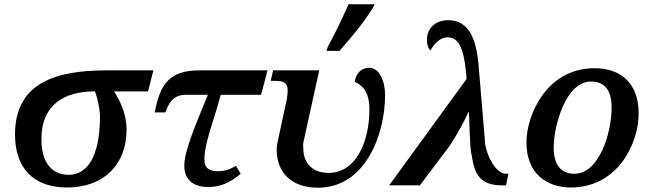

<svg xmlns="http://www.w3.org/2000/svg" viewBox="-20 -864 3030 895"><path d="M293 10C466 10 570 -100 570 -259C570 -337 537 -397 512 -438H670L695 -536H476C238 -536 50 -477 50 -237C50 -82 134 10 293 10ZM300 -49C227 -49 173 -100 173 -215C173 -380 285 -438 420 -438H423C436 -402 446 -353 446 -321C446 -128 383 -49 300 -49Z M951 8C1001 8 1051 -10 1102 -54L1080 -91C1054 -75 1029 -66 997 -66C954 -66 933 -81 933 -119C931 -190 976 -299 1009 -422H1197L1227 -536H911C768 -536 727 -472 701 -340H751C767 -385 787 -422 847 -422H949C897 -294 839 -163 839 -92C839 -19 890 8 951 8Z M1502 -627H1563C1617 -690 1669 -749 1720 -830L1726 -844H1605C1568 -763 1546 -716 1508 -646ZM1462 11C1685 11 1775 -240 1775 -421C1775 -484 1750 -548 1701 -548C1665 -548 1641 -524 1633 -483C1664 -469 1702 -441 1702 -356C1702 -200 1638 -58 1512 -58C1429 -58 1394 -112 1394 -171C1394 -180 1391 -185 1395 -204L1468 -536H1253L1242 -487H1265C1299 -487 1321 -480 1321 -443C1321 -412 1313 -381 1309 -365L1279 -225C1271 -190 1270 -186 1270 -164C1270 -65 1334 11 1462 11Z M1794 0H1937L2076 -184C2115 -243 2154 -317 2162 -340H2166C2171 -190 2173 -162 2179 -140C2192 -42 2226 0 2321 0H2339L2350 -54H2339C2292 -54 2252 -133 2242 -189L2210 -570C2200 -670 2172 -770 2069 -770C2014 -770 1970 -736 1970 -677C1970 -656 1976 -638 1987 -629C2001 -655 2027 -690 2068 -690C2132 -690 2147 -600 2155 -496Z M2640 10C2862 10 2957 -198 2957 -334C2957 -485 2865 -546 2752 -546C2525 -546 2434 -324 2434 -201C2434 -51 2533 10 2640 10ZM2657 -54C2595 -54 2561 -97 2561 -175C2561 -277 2617 -484 2735 -484C2798 -484 2831 -444 2831 -363C2831 -245 2774 -54 2657 -54Z"/></svg>

Font: Noto Serif Semi
Style: Italic
Weight: 600
Italic angle: -12°
Designer: Monotype Design Team
Foundry: Monotype Imaging Inc.
Version: Version 1.901